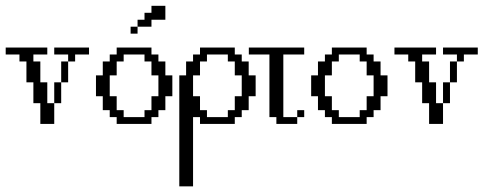

<svg xmlns="http://www.w3.org/2000/svg" viewBox="-20 -435 1722 674"><path d="M170.4 -72.8V-146H194.8V-72.8ZM194.8 -146V-219.2H219.2V-146ZM121.6 0V-72.8H97.2V-146H72.8V-219.2H48.3V-243.7H0V-268.1H146V-243.7H97.2V-219.2H121.6V-146H146V-72.8H170.4V0ZM219.2 -219.2V-243.7H170.4V-268.1H292.5V-243.7H243.7V-219.2Z M487.3 -23.9V-48.3H511.7V-97.2H536.1V-170.4H511.7V-219.2H487.3V-243.7H414.1V-219.2H389.6V-170.4H365.2V-97.2H389.6V-48.3H414.1V-23.9ZM389.6 0V-23.9H365.2V-48.3H340.8V-97.2H316.9V-170.4H340.8V-219.2H365.2V-243.7H389.6V-268.1H511.7V-243.7H536.1V-219.2H560.5V-170.4H585V-97.2H560.5V-48.3H536.1V-23.9H511.7V0ZM438.5 -316.9V-341.3H462.9V-316.9ZM462.9 -341.3V-365.7H487.3V-390.1H511.7V-414.6H560.5V-365.7H511.7V-341.3Z M779.8 -23.9V-48.3H804.2V-97.2H828.6V-170.4H804.2V-219.2H779.8V-243.7H706.5V-219.2H682.1V-170.4H657.7V-97.2H682.1V-48.3H706.5V-23.9ZM609.4 219.2V-170.4H633.3V-219.2H657.7V-243.7H682.1V-268.1H804.2V-243.7H828.6V-219.2H853V-170.4H877.4V-97.2H853V-48.3H828.6V-23.9H804.2V0H682.1V-23.9H657.7V219.2Z M1023.4 -23.9V-48.3H1047.9V-23.9ZM950.2 0V-23.9H925.8V-243.7H853.5V-268.1H1047.9V-243.7H974.6V-23.9H1023.4V0Z M1242.7 -23.9V-48.3H1267.1V-97.2H1291.5V-170.4H1267.1V-219.2H1242.7V-243.7H1169.4V-219.2H1145V-170.4H1120.6V-97.2H1145V-48.3H1169.4V-23.9ZM1145 0V-23.9H1120.6V-48.3H1096.2V-97.2H1072.3V-170.4H1096.2V-219.2H1120.6V-243.7H1145V-268.1H1267.1V-243.7H1291.5V-219.2H1315.9V-170.4H1340.3V-97.2H1315.9V-48.3H1291.5V-23.9H1267.1V0Z M1535.2 -72.8V-146H1559.6V-72.8ZM1559.6 -146V-219.2H1584V-146ZM1486.3 0V-72.8H1461.9V-146H1437.5V-219.2H1413.1V-243.7H1364.7V-268.1H1510.7V-243.7H1461.9V-219.2H1486.3V-146H1510.7V-72.8H1535.2V0ZM1584 -219.2V-243.7H1535.2V-268.1H1657.2V-243.7H1608.4V-219.2Z"/></svg>

Font: FS Mondwest Regular
Style: Regular
Weight: 400
Designer: NZWStudios2024
Foundry: https://fontstruct.com
Version: Version 1.0